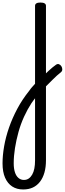

<svg xmlns="http://www.w3.org/2000/svg" viewBox="-162 -535 511 1512"><path d="M155 88Q171 71 187.5 54.5Q204 38 220 23.5Q236 9 250 -3Q264 -15 276 -23Q290 -34 302 -29.5Q314 -25 321.5 -13Q329 -1 328.5 13Q328 27 314 37Q302 46 286 60.5Q270 75 252 93Q234 111 215 130Q196 149 179 166ZM20 957Q-30 957 -66 933.5Q-102 910 -122 864.5Q-142 819 -142 752Q-142 689 -129.5 617Q-117 545 -91 470Q-65 395 -25.5 321Q14 247 68 180Q78 165 90 151.5Q102 138 114 125V-489Q114 -502 124.5 -508.5Q135 -515 156 -515Q178 -515 189 -508.5Q200 -502 200 -489V727Q200 781 188 823.5Q176 866 153 896Q130 926 97 941.5Q64 957 20 957ZM26 882Q48 882 64 871Q80 860 91.5 840Q103 820 108.5 792Q114 764 114 728V239Q107 248 100 257.5Q93 267 86 277Q54 326 27.5 384Q1 442 -16.5 505Q-34 568 -44 631Q-54 694 -54 751Q-54 792 -44.5 821.5Q-35 851 -16.5 866.5Q2 882 26 882Z"/></svg>

Font: Playwrite ID
Style: Regular
Weight: 400
Designer: Veronika Burian, José Scaglione
Foundry: TypeTogether
Version: Version 1.002